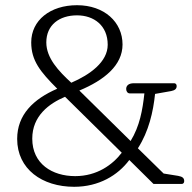

<svg xmlns="http://www.w3.org/2000/svg" viewBox="-20 -707 739 738"><path d="M265 11C360 11 433 -33 477 -92L570 0H678C686 0 688 -6 688 -11C688 -22 682 -28 665 -31L609 -40L510 -137C552 -202 569 -278 576 -346L638 -357C653 -360 659 -366 659 -376C659 -381 657 -387 649 -387H494C476 -387 465 -379 465 -365C465 -355 471 -348 479 -348H535C528 -284 517 -222 482 -165L285 -359C381 -399 451 -456 451 -536C451 -622 381 -687 276 -687C173 -687 100 -629 100 -544C100 -474 135 -431 200 -366C108 -326 46 -266 46 -173C46 -57 142 11 265 11ZM254 -389C205 -434 158 -484 158 -544C158 -611 208 -648 276 -648C341 -648 394 -609 394 -535C394 -469 326 -420 254 -389ZM269 -30C181 -30 104 -77 104 -174C104 -262 169 -309 230 -335L448 -120C413 -74 353 -30 269 -30Z"/></svg>

Font: Maitree Light
Style: Regular
Weight: 300
Designer: CadsonDemak Team
Foundry: CadsonDemak
Version: Version 1.000;PS 001.000;hotconv 1.0.88;makeotf.lib2.5.64775